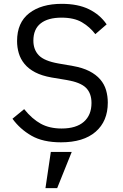

<svg xmlns="http://www.w3.org/2000/svg" viewBox="-20 -730 640 1001"><path d="M298 12Q204 12 144 -22.5Q84 -57 45 -111L106 -161Q147 -110 192.5 -85Q238 -60 301 -60Q377 -60 417 -95Q457 -130 457 -193Q457 -244 428 -272.5Q399 -301 327 -313L249 -326Q198 -335 163.5 -353Q129 -371 108 -396.5Q87 -422 78 -452.5Q69 -483 69 -516Q69 -612 132 -661Q195 -710 302 -710Q386 -710 443.5 -682Q501 -654 536 -603L477 -552Q448 -590 407 -614Q366 -638 301 -638Q230 -638 192 -608Q154 -578 154 -518Q154 -471 182.5 -441.5Q211 -412 285 -399L360 -386Q411 -377 446 -359Q481 -341 502.5 -316Q524 -291 533 -260Q542 -229 542 -195Q542 -98 478.5 -43Q415 12 298 12ZM245 62H354L278 251H217Z"/></svg>

Font: IBM Plex Mono
Style: Regular
Weight: 400
Monospace: yes
Designer: Mike Abbink, Paul van der Laan, Pieter van Rosmalen
Foundry: Bold Monday
Version: Version 2.3